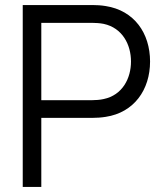

<svg xmlns="http://www.w3.org/2000/svg" viewBox="-20 -740 644 760"><path d="M70 0H143.5V-273.5H348C361.5 -273.5 380.5 -274.5 398.5 -277.5C510.5 -294.5 574 -384.5 574 -496.5C574 -609 511 -698.5 398.5 -716C380.5 -719 362 -720 348 -720H70ZM143.5 -343.5V-649.5H346C358 -649.5 375.5 -648.5 390.5 -645.5C464.5 -629.5 498.5 -563.5 498.5 -496.5C498.5 -429.5 464.5 -363.5 390.5 -348C375.5 -344.5 358 -343.5 346 -343.5Z"/></svg>

Font: Eudonet
Style: Regular
Weight: 400
Designer: Mikhail Sharanda
Foundry: Mikhail Sharanda
Version: Version 4.503;Glyphs 3.1.2 (3151)